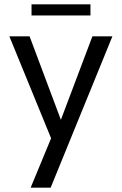

<svg xmlns="http://www.w3.org/2000/svg" viewBox="-20 -660 561 883"><path d="M215 -24 23 -493H116L260 -109L405 -493H497L213 203H121ZM125 -640H396V-589H125Z"/></svg>

Font: HK Grotesk
Style: Regular
Weight: 400
Designer: Alfredo Marco Pradil
Foundry: Hanken Design Co.
Version: Version 3.001